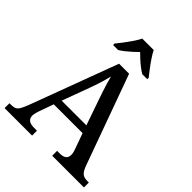

<svg xmlns="http://www.w3.org/2000/svg" viewBox="-253 -1075 1220 1220"><g transform="rotate(45 357.0 -465.5)"><path d="M1 0V-44H18Q38 -44 50.5 -50Q63 -56 73 -73Q83 -90 95 -121L316 -714H406L628 -101Q637 -78 646.5 -66Q656 -54 669 -49Q682 -44 700 -44H714V0H429V-44H455Q482 -44 496.5 -55Q511 -66 511 -90Q511 -97 510 -103Q509 -109 507.5 -115.5Q506 -122 503 -129L464 -238H205L169 -137Q166 -129 164 -120.5Q162 -112 160.5 -105Q159 -98 159 -91Q159 -67 175 -55.5Q191 -44 221 -44H248V0ZM224 -290H446L386 -463Q376 -492 367 -519Q358 -546 350.5 -571Q343 -596 337 -620Q332 -597 325 -573.5Q318 -550 310 -525.5Q302 -501 291 -471ZM205 -784Q221 -803 240.5 -829Q260 -855 278.5 -882Q297 -909 307 -931H410Q421 -909 439 -882Q457 -855 477 -829Q497 -803 512 -784V-771H467Q449 -782 429.5 -797Q410 -812 391.5 -829Q373 -846 358 -861Q343 -846 324.5 -829Q306 -812 287 -797Q268 -782 250 -771H205Z"/></g></svg>

Font: ET Text
Style: Regular
Weight: 470
Designer: Monotype Design Team
Foundry: Monotype Imaging Inc.
Version: Version 2.009